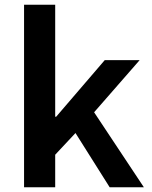

<svg xmlns="http://www.w3.org/2000/svg" viewBox="-20 -794 643 814"><path d="M82 -774H214V-299H218L424 -539H572L379 -318L590 0H445L300 -230L214 -138V0H82Z"/></svg>

Font: Nebula Sans Semibold
Style: Regular
Weight: 600
Designer: Paul D. Hunt for Adobe (as Source Sans)
Foundry: Nebula Entertainment & Broadcasting LLC
Version: Version 1.010